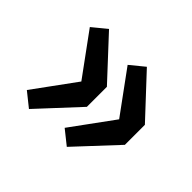

<svg xmlns="http://www.w3.org/2000/svg" viewBox="-106 -661 749 749"><g transform="rotate(45 268.5 -287.0)"><path d="M188.4 -286.2 61.6 -459.8 119.8 -507.6 273.6 -342V-231.6L119.8 -65.8L61.6 -112.4ZM397 -286.2 270.2 -459.8 328.6 -507.6 483.2 -342V-231.6L328.6 -65.8L270.2 -112.4Z"/></g></svg>

Font: 寒蝉端黑体 Light
Style: Regular
Weight: 300
Designer: ChillDuanSans {Warren2060}; 
Source Han Sans {Ryoko NISHIZUKA 西塚涼子 (kana, bopomofo & ideographs); Paul D. Hunt (Latin, G
Foundry: ChillType&Adobe
Version: Version 1.300;Glyphs 3.3 (3306)